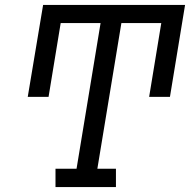

<svg xmlns="http://www.w3.org/2000/svg" viewBox="-20 -755 790 775"><path d="M204 0V-74H289L386 -662H225L176 -364H92L154 -735H727L666 -364H582L631 -662H470L373 -74H448V0Z"/></svg>

Font: Iosevka Etoile Oblique
Style: Regular
Weight: 400
Italic angle: -9°
Designer: Belleve Invis
Foundry: Belleve Invis
Version: Version 15.5.2; ttfautohint (v1.8.4)